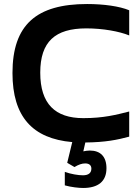

<svg xmlns="http://www.w3.org/2000/svg" viewBox="-20 -699 689 954"><path d="M622 -523V-648C574 -668 495 -679 413 -679C161 -679 42 -576 42 -336C42 -119 142 -10 339 7L314 110L350 131C370 119 387 113 403 113C423 113 434 122 434 139C434 160 420 172 392 172C369 172 332 166 302 155V222C333 231 372 235 393 235C468 235 509 202 509 137C509 79 479 49 426 49C414 49 404 51 394 53L404 9C503 8 563 -4 622 -20V-145C559 -129 495 -112 394 -112C254 -112 180 -183 180 -338C180 -492 254 -558 409 -558C491 -558 573 -543 622 -523Z"/></svg>

Font: LT Wave Alt Bold
Style: Regular
Weight: 700
Designer: Daniel Lyons
Version: Version 2.5 (Glyphs App)